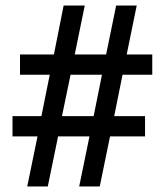

<svg xmlns="http://www.w3.org/2000/svg" viewBox="-20 -764 594 691"><path d="M78 -93 115 -273H25V-346H129L159 -495H52V-568H174L209 -744H285L249 -568H362L398 -744H472L436 -568H528V-495H421L391 -346H502V-273H376L339 -93H265L302 -273H189L152 -93ZM203 -346H317L347 -495H234Z"/></svg>

Font: Noto Sans Telugu UI Condensed Medium
Style: Regular
Weight: 500
Width: 3
Designer: Jelle Bosma - Monotype Design Team
Foundry: Monotype Imaging Inc.
Version: Version 2.006; ttfautohint (v1.8.4.7-5d5b)